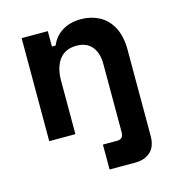

<svg xmlns="http://www.w3.org/2000/svg" viewBox="-106 -602 824 893"><g transform="rotate(-15 306.0 -155.0)"><path d="M312 200V80H381Q411 80 411 47V-282Q411 -335 385.5 -365.5Q360 -396 312 -396Q257 -396 229 -358.5Q201 -321 201 -258V0H75V-496H201V-422H219Q236 -464 274 -487Q312 -510 363 -510Q411 -510 450.5 -489.5Q490 -469 513.5 -425.5Q537 -382 537 -314V98Q537 150 509 175Q481 200 436 200Z"/></g></svg>

Font: Space Mono
Style: Bold
Weight: 700
Monospace: yes
Designer: Colophon Foundry + Benjamin Critton
Foundry: Colophon Foundry & Benjamin Critton
Version: Version 1.003; ttfautohint (v1.8.4.7-5d5b)